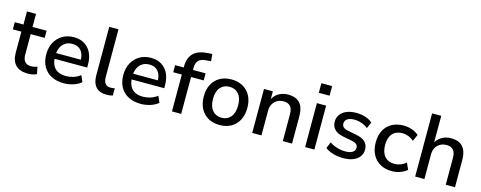

<svg xmlns="http://www.w3.org/2000/svg" viewBox="-30 -1385 5179 2068"><g transform="rotate(15 2559.0 -350.5)"><path d="M286 9Q193 9 147 -38.5Q101 -86 101 -176V-410H6V-490H103V-636H204V-490H361V-410H205V-183Q205 -131 227.5 -104Q250 -77 301 -77Q318 -77 334 -81Q350 -85 366 -90L382 -12Q365 -2 338 3.5Q311 9 286 9Z M685 9Q604 9 545 -21.5Q486 -52 454.5 -109Q423 -166 423 -244Q423 -320 453.5 -377Q484 -434 538.5 -466.5Q593 -499 665 -499Q734 -499 783 -469Q832 -439 859 -384.5Q886 -330 886 -254V-220H503V-284H815L799 -269Q799 -344 765 -384.5Q731 -425 668 -425Q621 -425 588.5 -404Q556 -383 538.5 -345Q521 -307 521 -254V-247Q521 -189 540 -150Q559 -111 596 -91.5Q633 -72 687 -72Q728 -72 769 -84.5Q810 -97 846 -125L877 -54Q842 -24 790 -7.5Q738 9 685 9Z M1161 9Q1082 9 1042 -36Q1002 -81 1002 -166V-705H1105V-173Q1105 -141 1114 -119.5Q1123 -98 1140.5 -87Q1158 -76 1184 -76Q1196 -76 1208 -77Q1220 -78 1231 -82L1230 0Q1213 5 1196.5 7Q1180 9 1161 9Z M1544 9Q1463 9 1404 -21.5Q1345 -52 1313.5 -109Q1282 -166 1282 -244Q1282 -320 1312.5 -377Q1343 -434 1397.5 -466.5Q1452 -499 1524 -499Q1593 -499 1642 -469Q1691 -439 1718 -384.5Q1745 -330 1745 -254V-220H1362V-284H1674L1658 -269Q1658 -344 1624 -384.5Q1590 -425 1527 -425Q1480 -425 1447.5 -404Q1415 -383 1397.5 -345Q1380 -307 1380 -254V-247Q1380 -189 1399 -150Q1418 -111 1455 -91.5Q1492 -72 1546 -72Q1587 -72 1628 -84.5Q1669 -97 1705 -125L1736 -54Q1701 -24 1649 -7.5Q1597 9 1544 9Z M1890 0V-411H1794V-490H1919L1890 -462V-497Q1890 -598 1942.5 -649.5Q1995 -701 2103 -707L2150 -710L2157 -631L2106 -627Q2067 -625 2042 -612Q2017 -599 2005 -574.5Q1993 -550 1993 -512V-476L1979 -490H2134V-411H1993V0Z M2422 9Q2348 9 2293.5 -22Q2239 -53 2209 -110.5Q2179 -168 2179 -245Q2179 -323 2209 -380Q2239 -437 2293.5 -468Q2348 -499 2422 -499Q2496 -499 2550.5 -468Q2605 -437 2635 -380Q2665 -323 2665 -245Q2665 -168 2635 -110.5Q2605 -53 2550.5 -22Q2496 9 2422 9ZM2422 -72Q2486 -72 2524 -117Q2562 -162 2562 -246Q2562 -329 2524 -373Q2486 -417 2422 -417Q2358 -417 2320 -373Q2282 -329 2282 -246Q2282 -162 2320 -117Q2358 -72 2422 -72Z M2785 0V-490H2884V-386H2876Q2898 -441 2945.5 -470Q2993 -499 3053 -499Q3113 -499 3152 -477.5Q3191 -456 3210 -412Q3229 -368 3229 -301V0H3126V-295Q3126 -336 3115.5 -362.5Q3105 -389 3082.5 -402.5Q3060 -416 3025 -416Q2984 -416 2953 -398Q2922 -380 2905 -348.5Q2888 -317 2888 -276V0Z M3366 -603V-710H3486V-603ZM3375 0V-490H3478V0Z M3801 9Q3761 9 3723.5 2Q3686 -5 3654 -18Q3622 -31 3599 -50L3628 -120Q3653 -103 3682 -91Q3711 -79 3741.5 -73Q3772 -67 3802 -67Q3856 -67 3884 -85Q3912 -103 3912 -135Q3912 -161 3894.5 -175.5Q3877 -190 3839 -197L3741 -216Q3677 -228 3644.5 -262Q3612 -296 3612 -348Q3612 -394 3637 -428Q3662 -462 3707.5 -480.5Q3753 -499 3814 -499Q3849 -499 3882.5 -492.5Q3916 -486 3945 -472.5Q3974 -459 3995 -439L3964 -369Q3945 -387 3919.5 -398.5Q3894 -410 3867.5 -416.5Q3841 -423 3815 -423Q3761 -423 3734 -404Q3707 -385 3707 -352Q3707 -327 3723 -312Q3739 -297 3774 -290L3871 -271Q3939 -258 3972.5 -226Q4006 -194 4006 -140Q4006 -94 3980.5 -60.5Q3955 -27 3909 -9Q3863 9 3801 9Z M4342 9Q4267 9 4211.5 -22.5Q4156 -54 4126 -112Q4096 -170 4096 -247Q4096 -325 4126 -381.5Q4156 -438 4211.5 -468.5Q4267 -499 4343 -499Q4390 -499 4435.5 -483Q4481 -467 4511 -439L4478 -365Q4450 -391 4416 -403.5Q4382 -416 4351 -416Q4279 -416 4240 -372Q4201 -328 4201 -246Q4201 -165 4240 -119.5Q4279 -74 4351 -74Q4382 -74 4416 -86.5Q4450 -99 4477 -124L4510 -50Q4481 -23 4435 -7Q4389 9 4342 9Z M4602 0V-705H4704V-387H4694Q4716 -441 4763 -470Q4810 -499 4870 -499Q4930 -499 4968.5 -477.5Q5007 -456 5026.5 -412Q5046 -368 5046 -301V0H4943V-295Q4943 -336 4932.5 -362.5Q4922 -389 4899.5 -402.5Q4877 -416 4842 -416Q4801 -416 4770 -398Q4739 -380 4722 -348.5Q4705 -317 4705 -276V0Z"/></g></svg>

Font: Nunito Sans 11pt SemiBold
Style: Regular
Weight: 600
Version: Version 3.101;gftools[0.9.27]